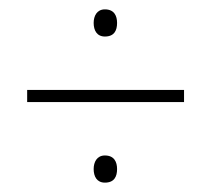

<svg xmlns="http://www.w3.org/2000/svg" viewBox="-20 -527 451 410"><path d="M204 -449C224 -449 230 -462 230 -478C230 -493 224 -507 204 -507C187 -507 180 -493 180 -478C180 -462 187 -449 204 -449ZM38 -335V-309H373V-335ZM204 -137C224 -137 230 -150 230 -166C230 -181 224 -195 204 -195C187 -195 180 -181 180 -166C180 -150 187 -137 204 -137Z"/></svg>

Font: Noto Sans Gurmukhi UI ExtraCondensed Thin
Style: Regular
Weight: 100
Width: 2
Designer: Jelle Bosma - Monotype Design Team
Foundry: Monotype Imaging Inc.
Version: Version 2.004